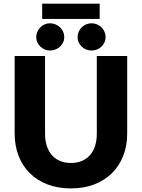

<svg xmlns="http://www.w3.org/2000/svg" viewBox="-20 -1040 789 1068"><path d="M374.5 -133.5Q408.5 -133.5 435.2 -144.8Q462 -156 480.5 -177Q499 -198 508.8 -228.2Q518.5 -258.5 518.5 -297V-728.5H687.5V-297Q687.5 -230 665.8 -174Q644 -118 603.5 -77.5Q563 -37 505 -14.5Q447 8 374.5 8Q301.5 8 243.5 -14.5Q185.5 -37 145 -77.5Q104.5 -118 83 -174Q61.5 -230 61.5 -297V-728.5H230.5V-297.5Q230.5 -259 240.2 -228.8Q250 -198.5 268.5 -177.2Q287 -156 313.8 -144.8Q340.5 -133.5 374.5 -133.5ZM214.5 -1019.5H534.5V-934.5H214.5ZM337.5 -834Q337.5 -818 331.2 -804.5Q325 -791 314 -780.8Q303 -770.5 288.5 -764.8Q274 -759 257.5 -759Q242.5 -759 228.8 -764.8Q215 -770.5 204.5 -780.8Q194 -791 187.8 -804.5Q181.5 -818 181.5 -834Q181.5 -849.5 187.8 -863.5Q194 -877.5 204.5 -888Q215 -898.5 228.8 -904.5Q242.5 -910.5 257.5 -910.5Q274 -910.5 288.5 -904.5Q303 -898.5 314 -888Q325 -877.5 331.2 -863.5Q337.5 -849.5 337.5 -834ZM567.5 -834Q567.5 -818 561.2 -804.5Q555 -791 544.5 -780.8Q534 -770.5 519.8 -764.8Q505.5 -759 489.5 -759Q473.5 -759 459.2 -764.8Q445 -770.5 434.5 -780.8Q424 -791 417.8 -804.5Q411.5 -818 411.5 -834Q411.5 -849.5 417.8 -863.5Q424 -877.5 434.5 -888Q445 -898.5 459.2 -904.5Q473.5 -910.5 489.5 -910.5Q505.5 -910.5 519.8 -904.5Q534 -898.5 544.5 -888Q555 -877.5 561.2 -863.5Q567.5 -849.5 567.5 -834Z"/></svg>

Font: Lato 2
Style: Regular
Weight: 900
Designer: Lukasz Dziedzic with Adam Twardoch and Botio Nikoltchev
Foundry: tyPoland Lukasz Dziedzic
Version: Version 2.015; 2015-08-06; http://www.latofonts.com/